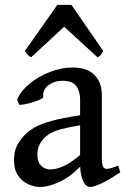

<svg xmlns="http://www.w3.org/2000/svg" viewBox="-20 -742 513 777"><path d="M466.8 -44.9Q425.3 -16.6 392.8 -1Q360.4 14.6 345.2 14.6Q327.1 14.6 315.7 -11Q304.2 -36.6 304.2 -80.1V-340.3Q304.2 -372.6 288.3 -394.3Q272.5 -416 228.5 -415Q199.7 -414.6 175.8 -397Q151.9 -379.4 154.8 -350.1Q155.3 -345.2 142.8 -339.4Q130.4 -333.5 112.5 -328.1Q94.7 -322.8 78.9 -319.8Q63 -316.9 57.1 -318.4L49.3 -339.8Q64.5 -374.5 100.3 -403.8Q136.2 -433.1 182.4 -450.9Q228.5 -468.8 274.4 -468.8Q332 -468.8 362.1 -438.7Q392.1 -408.7 392.1 -358.9V-96.7Q392.1 -58.6 411.6 -58.6Q418.5 -58.6 428.7 -61.3Q439 -64 458.5 -71.8ZM309.1 -235.8Q257.8 -227.5 229 -219.7Q200.2 -211.9 185.1 -203.1Q169.9 -194.3 159.7 -184.1Q147 -170.9 139.2 -154.8Q131.3 -138.7 131.3 -116.7Q131.3 -92.3 140.4 -79.1Q149.4 -65.9 161.4 -61Q173.3 -56.2 181.6 -56.2Q208 -56.2 239.3 -70.6Q270.5 -85 309.1 -119.1L313 -76.7Q267.1 -27.3 221.7 -6.3Q176.3 14.6 143.1 14.6Q118.2 14.6 93.8 3.4Q69.3 -7.8 53 -31.7Q36.6 -55.7 36.6 -93.3Q36.6 -129.4 49.3 -153.6Q62 -177.7 80.1 -195.8Q95.7 -211.9 119.1 -225.8Q142.6 -239.7 186.8 -252.2Q231 -264.6 309.1 -276.4ZM397.9 -535.6Q392.1 -526.4 387.7 -520Q383.3 -513.7 374.5 -510.3L239.7 -633.8L106 -510.3Q98.1 -513.7 92.8 -520Q87.4 -526.4 80.6 -535.6L211.9 -722.2H269Z"/></svg>

Font: Gentium Book Plus
Style: Regular
Weight: 400
Designer: Victor Gaultney, Annie Olsen, Iska Routamaa, Becca Hirsbrunner
Foundry: SIL International
Version: Version 6.101